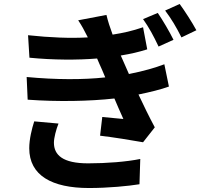

<svg xmlns="http://www.w3.org/2000/svg" viewBox="-20 -882 1040 965"><path d="M152 -272C140 -235 127 -182 127 -137C127 0 241 63 427 63C525 63 626 53 681 44L685 -83C616 -69 517 -61 423 -61C295 -61 251 -103 251 -165C251 -189 262 -231 274 -261ZM806 -559C761 -542 704 -525 628 -510L606 -560L587 -603C641 -612 675 -620 720 -634L699 -745C643 -726 602 -717 546 -708C533 -743 522 -777 515 -807L373 -780C391 -753 403 -731 421 -695V-694C333 -689 233 -693 121 -705L128 -592C248 -580 371 -580 468 -588C476 -570 484 -550 493 -531L509 -493C398 -481 262 -481 114 -495L119 -381C269 -370 430 -373 555 -387C569 -354 584 -319 600 -284C572 -287 533 -290 494 -294L483 -200C550 -192 644 -177 699 -167L758 -242C729 -296 701 -354 676 -407C734 -419 788 -432 829 -447ZM699 -786C730 -742 751 -703 777 -648L852 -682C833 -721 797 -782 773 -817ZM810 -829C842 -786 865 -748 892 -694L967 -730C946 -769 908 -828 883 -862Z"/></svg>

Font: Noto Sans CJK JP Bold
Style: Regular
Weight: 700
Designer: Ryoko NISHIZUKA (kana & ideographs); Paul D. Hunt (Latin, Greek & Cyrillic); Wenlong ZHANG (bopomofo); Sandoll Communica
Foundry: Adobe Systems Incorporated
Version: Version 1.004;PS 1.004;hotconv 1.0.82;makeotf.lib2.5.63406